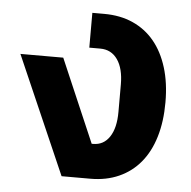

<svg xmlns="http://www.w3.org/2000/svg" viewBox="-45 -599 640 643"><g transform="rotate(5 275.0 -277.0)"><path d="M12 -396H156L276 -117H281Q316 -117 336 -147Q356 -177 356 -231V-323Q356 -377 335 -407Q314 -437 277 -437H240V-554H280Q334 -554 376.5 -535Q419 -516 448.5 -480.5Q478 -445 494 -393.5Q510 -342 510 -277Q510 -212 494.5 -160.5Q479 -109 449.5 -73.5Q420 -38 377.5 -19Q335 0 282 0H185Z"/></g></svg>

Font: IBM Plex Sans Thai
Style: Bold
Weight: 700
Designer: Mike Abbink, Paul van der Laan, Pieter van Rosmalen, Ben Mitchell, Mark Frömberg
Foundry: Bold Monday
Version: Version 1.2